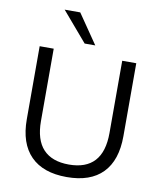

<svg xmlns="http://www.w3.org/2000/svg" viewBox="-100 -1016 928 1104"><g transform="rotate(10 364.0 -464.0)"><path d="M365 9Q227 9 154.5 -64.5Q82 -138 82 -279V-705H164V-283Q164 -173 215 -118.5Q266 -64 365 -64Q464 -64 514 -118.5Q564 -173 564 -283V-705H646V-279Q646 -138 574.5 -64.5Q503 9 365 9ZM334 -765 187 -937H278L396 -765Z"/></g></svg>

Font: Nunito Sans 12pt ExtraLight 12pt
Style: Regular
Weight: 400
Version: Version 3.101;gftools[0.9.27]